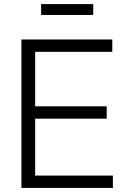

<svg xmlns="http://www.w3.org/2000/svg" viewBox="-20 -921 623 941"><path d="M85 0V-727.5H530.3V-667H152.3V-399.9H502.9V-339.4H152.3V-60.5H533.2V0ZM437 -900.9V-847.7H181.6V-900.9Z"/></svg>

Font: Inter 24pt Light
Style: Regular
Weight: 300
Designer: Rasmus Andersson
Foundry: rsms
Version: Version 4.001;git-66647c0bb